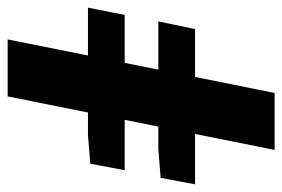

<svg xmlns="http://www.w3.org/2000/svg" viewBox="-138 -600 738 502"><g transform="rotate(-90 231.0 -349.0)"><path d="M0 -208 17 -298 92 -304H426L406 -208ZM37 -392 54 -482 129 -488H462L443 -392ZM90 0 230 -698H379L239 0Z"/></g></svg>

Font: Source Sans 3 ExtraBold
Style: Italic
Weight: 800
Italic angle: -11°
Version: Version 3.052;hotconv 1.1.0;makeotfexe 2.6.0